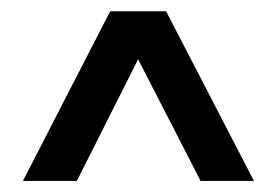

<svg xmlns="http://www.w3.org/2000/svg" viewBox="-20 -642 492 341"><path d="M175.7 -622H275L431 -320.7H336.2L225.3 -536.7L116.5 -320.7H20.7Z"/></svg>

Font: Lineal Thin
Style: Regular
Weight: 200
Designer: Created by Frank Adebiaye with contributions from Anton Moglia & Ariel Martín Pérez
Created by Frank ADEBIAYE with FontF
Foundry: Velvetyne Type Foundry
Version: Version 2.000;Glyphs 3.2 (3227)